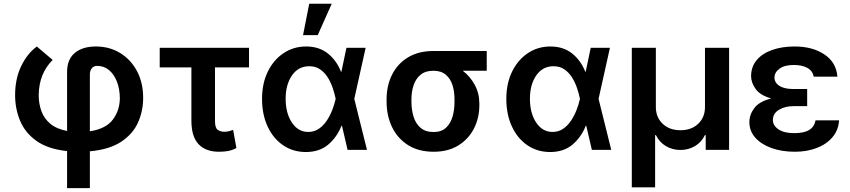

<svg xmlns="http://www.w3.org/2000/svg" viewBox="-20 -801 4544 1026"><path d="M460.2 204.5H338.4V6.4Q235.8 -4.6 174.9 -48.1Q114 -91.6 87.4 -155.7Q60.7 -219.8 60.7 -293Q60.7 -379.6 92.9 -446.9Q125 -514.2 176.8 -552.6L261.4 -480.8Q225.9 -445.3 206.9 -399.3Q187.9 -353.3 186.8 -293Q186.8 -247.2 201.2 -207.4Q215.6 -167.6 248.8 -139.7Q282 -111.9 338.4 -101.2V-416.5Q338.4 -483.3 379.4 -517.9Q420.5 -552.6 492.2 -552.6Q565 -552.6 622.2 -517.6Q679.3 -482.6 712.2 -420.8Q745 -359 745 -277.7Q745 -208.1 717.7 -146.7Q690.3 -85.2 627.8 -43.7Q565.3 -2.1 460.2 7.5ZM460.2 -99.4Q546.2 -112.6 583.3 -162.3Q620.4 -212 620.4 -277.7Q619.7 -326 604.8 -364.7Q589.8 -403.4 563 -426.1Q536.2 -448.9 499.3 -448.9Q480.1 -448.9 470.2 -435.9Q460.2 -422.9 460.2 -402.7Z M1149.9 9.9Q1079.5 9.9 1041.2 -30.4Q1002.8 -70.7 1002.8 -156.2V-440.7H833.5V-545.5H1310.7V-440.7H1128.9V-154.1Q1128.9 -117.2 1143.6 -107.1Q1158.4 -96.9 1178.3 -96.9Q1193.9 -96.9 1204.5 -100.1Q1215.2 -103.3 1225.9 -106.9L1243.3 -9.9Q1220.2 2.1 1198.5 6Q1176.8 9.9 1149.9 9.9Z M1614 11.4H1612.6Q1544 10.7 1491.7 -25.6Q1439.3 -61.8 1409.8 -125.7Q1380.3 -189.6 1380.3 -272.7Q1380.3 -355.5 1411.2 -418.5Q1442.1 -481.5 1495.4 -517Q1548.7 -552.6 1615.8 -552.6Q1685 -552.6 1731.7 -515.4Q1778.4 -478.3 1802.2 -417.6H1804.3L1831.3 -545.5H1933.9L1873.2 -272.7L1941.1 0H1837.4L1807.5 -128.6H1804.7Q1780.9 -68.2 1734 -28.4Q1687.1 11.4 1614 11.4ZM1627.1 -95.9Q1659.4 -95.9 1684.3 -113.1Q1709.2 -130.3 1726.9 -157.5Q1744.7 -184.7 1756.2 -215Q1767.8 -245.4 1773.4 -271.3L1773.8 -272.7L1773.4 -274.1Q1768.1 -300.8 1758 -330.8Q1747.9 -360.8 1731.4 -387.3Q1714.8 -413.7 1690.5 -430.4Q1666.2 -447.1 1632.5 -447.1Q1574.6 -447.1 1540.5 -398.3Q1506.4 -349.4 1506.4 -273.1Q1506.4 -196.4 1539.8 -146.1Q1573.2 -95.9 1627.1 -95.9ZM1677.9 -613.3H1599.4L1632.5 -781.2H1752.8Z M2297.2 9.9Q2217 9.9 2160.9 -25.4Q2104.8 -60.7 2075.3 -121.4Q2045.8 -182.2 2045.8 -258.5V-269.9Q2045.8 -343.4 2075.1 -402Q2104.4 -460.6 2160.3 -494.5Q2216.3 -528.4 2295.8 -528.4H2581V-422.9H2452.8Q2491.8 -393.5 2516.7 -348Q2541.5 -302.6 2541.5 -248.6V-238.6Q2541.5 -170.8 2512.8 -114.3Q2484 -57.9 2429.5 -24Q2375 9.9 2297.2 9.9ZM2297.2 -95.5Q2338.1 -95.5 2362.6 -117.7Q2387.1 -139.9 2398.1 -177.2Q2408.7 -213.1 2408.7 -255.7V-272.4Q2408.7 -312.1 2397.9 -346.4Q2387.1 -380.7 2362.2 -401.8Q2337.4 -422.9 2295.8 -422.9Q2253.6 -422.9 2227.8 -401.8Q2202.1 -380.7 2190.3 -345.9Q2178.6 -311.1 2178.6 -269.9V-258.5Q2178.6 -214.1 2190.2 -177Q2201.7 -139.9 2227.8 -117.7Q2253.9 -95.5 2297.2 -95.5Z M2919.4 11.4H2918Q2849.4 10.7 2797.1 -25.6Q2744.7 -61.8 2715.2 -125.7Q2685.7 -189.6 2685.7 -272.7Q2685.7 -355.5 2716.6 -418.5Q2747.5 -481.5 2800.8 -517Q2854 -552.6 2921.2 -552.6Q2990.4 -552.6 3037.1 -515.4Q3083.8 -478.3 3107.6 -417.6H3109.7L3136.7 -545.5H3239.3L3178.6 -272.7L3246.4 0H3142.8L3112.9 -128.6H3110.1Q3086.3 -68.2 3039.4 -28.4Q2992.5 11.4 2919.4 11.4ZM2932.5 -95.9Q2964.8 -95.9 2989.7 -113.1Q3014.6 -130.3 3032.3 -157.5Q3050.1 -184.7 3061.6 -215Q3073.2 -245.4 3078.8 -271.3L3079.2 -272.7L3078.8 -274.1Q3073.5 -300.8 3063.4 -330.8Q3053.3 -360.8 3036.8 -387.3Q3020.2 -413.7 2995.9 -430.4Q2971.6 -447.1 2937.9 -447.1Q2880 -447.1 2845.9 -398.3Q2811.8 -349.4 2811.8 -273.1Q2811.8 -196.4 2845.2 -146.1Q2878.6 -95.9 2932.5 -95.9Z M3480.8 199.9H3356.2V-545.5H3484.7V-229.4Q3484.7 -174 3521 -139.6Q3557.2 -105.1 3616.1 -105.1Q3675.1 -105.1 3711.1 -139.7Q3747.2 -174.4 3747.2 -228.3V-545.5H3876.1V0H3751.1V-78.8H3746.8Q3728.7 -40.8 3693.5 -20.2Q3658.4 0.4 3616.1 0.4Q3573.5 0.4 3538.5 -20.2Q3503.6 -40.8 3485.1 -78.8H3480.8Z M4227.3 9.9Q4158.4 9.9 4103.5 -9.6Q4048.7 -29.1 4016.7 -64.6Q3984.7 -100.1 3984.4 -148.4Q3984.7 -188.9 4011.2 -223.9Q4037.6 -258.9 4101.6 -274.9Q4043 -291.2 4018.5 -324.8Q3994 -358.3 3993.6 -394.2Q3994 -444.6 4023.6 -479.9Q4053.3 -515.3 4105.8 -533.9Q4158.4 -552.6 4226.6 -552.6Q4322.1 -552.6 4385.5 -510.1Q4448.9 -467.7 4454.9 -391.3H4328.1Q4323.2 -421.9 4294.7 -437.9Q4266.3 -453.8 4221.2 -453.8Q4172.6 -453.8 4145.8 -434.3Q4119 -414.8 4118.6 -386.4Q4119 -358.7 4145.1 -342Q4171.2 -325.3 4220.2 -325.3H4293.3V-233.7H4220.2Q4174.4 -233.7 4142.2 -214.1Q4110.1 -194.6 4110.1 -159.4Q4110.1 -130 4140.1 -109.7Q4170.1 -89.5 4223.7 -89.5Q4277 -89.5 4304.5 -106.7Q4332 -123.9 4338.1 -158H4463.8Q4460.2 -104.4 4427.7 -66.8Q4395.2 -29.1 4343 -9.6Q4290.8 9.9 4227.3 9.9Z"/></svg>

Font: Linik Sans SemiBold
Style: Regular
Weight: 600
Designer: Rasmus Andersson (font), Cristiano Sobral (main changes)
Foundry: rsms
Version: Version 3.018;June 1, 2022;FontCreator 14.0.0.2814 64-bit; t